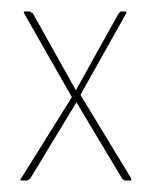

<svg xmlns="http://www.w3.org/2000/svg" viewBox="-20 -314 265 334"><path d="M37 -291 112 -157 186 -290Q187 -291 188 -292.5Q189 -294 191 -294H198Q200 -294 200 -292.5Q200 -291 199 -290L120 -149L208 -4Q208 -3 208.5 -1.5Q209 0 207 0H199Q196 0 194.5 -1.5Q193 -3 192 -4L113 -136L33 -4Q29 0 26 0H19Q13 0 17 -4L105 -145L23 -289Q22 -290 21.5 -292Q21 -294 23 -294H30Q33 -294 35 -292Q36 -291 37 -291Z"/></svg>

Font: Chathura Thin
Style: Regular
Weight: 250
Designer: Appaji Ambarisha Darbha
Foundry: Aditya Fonts
Version: Version 1.001 2016